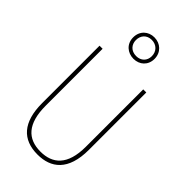

<svg xmlns="http://www.w3.org/2000/svg" viewBox="-298 -1061 1150 1150"><g transform="rotate(45 277.0 -486.0)"><path d="M278 -802C329 -802 368 -837 368 -891C368 -945 328 -982 276 -982C226 -982 186 -947 186 -892C186 -836 228 -802 278 -802ZM278 -825C234 -825 209 -855 209 -892C209 -931 234 -960 276 -960C317 -960 345 -931 345 -891C345 -852 318 -825 278 -825ZM475 -228V-714H449V-228C449 -72 379 -15 277 -15C169 -15 105 -79 105 -232V-714H79V-228C79 -66 150 10 277 10C390 10 475 -52 475 -228Z"/></g></svg>

Font: Noto Sans Sinhala UI Condensed Thin
Style: Regular
Weight: 100
Width: 3
Designer: Jelle Bosma - Monotype Design Team
Foundry: Monotype Imaging Inc.
Version: Version 2.006